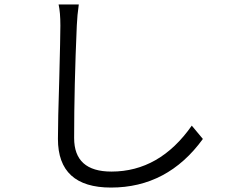

<svg xmlns="http://www.w3.org/2000/svg" viewBox="-20 -797 1040 865"><path d="M335 -777Q328 -729 326 -682Q314 -408 314 -175Q314 -24 482 -24Q699 -24 844 -231L894 -171Q735 48 480 48Q241 48 241 -171Q241 -252 247 -442Q252 -633 252 -682Q252 -741 244 -777Z"/></svg>

Font: Source Han Sans CN Normal
Style: Regular
Weight: 350
Designer: Ryoko NISHIZUKA 西塚涼子 (kana, bopomofo & ideographs); Paul D. Hunt (Latin, Greek & Cyrillic); Sandoll Communications 산돌커뮤니
Foundry: Adobe
Version: Version 2.004;hotconv 1.0.118;makeotfexe 2.5.65603